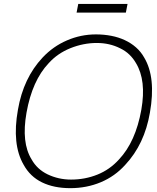

<svg xmlns="http://www.w3.org/2000/svg" viewBox="-20 -939 796 974"><path d="M627 -919 618.5 -875H368.5L377 -919ZM100 -103Q39.5 -207 71 -382.5Q98.5 -543 196 -647Q249.5 -704 319.5 -734Q390 -764.5 466.5 -764.5Q507.5 -764.5 544.8 -757.2Q582 -750 613.5 -735.2Q645 -720.5 670 -698.5Q695 -676.5 711.5 -647Q772 -546 740.5 -367.5Q713 -207 615.5 -103Q563 -44.5 491.2 -14.5Q419.5 15.5 336.5 15.5Q253.5 15.5 193.2 -13.8Q133 -43 100 -103ZM583.5 -130Q668 -219.5 697 -382.5Q723 -531 670 -618.5Q656 -643 636.2 -662Q616.5 -681 589.5 -694Q536 -721 471 -721Q403 -721 337 -694.5Q271.5 -668 227 -618.5Q143.5 -530.5 114.5 -367.5Q87.5 -215 140.5 -130Q168 -80.5 221.5 -54.5Q277 -28 340.5 -28Q411 -28 474 -53.2Q537 -78.5 583.5 -130Z"/></svg>

Font: Russisch Sans ExtraLight
Style: Italic
Weight: 200
Width: 4
Italic angle: -10°
Designer: Michael Sharanda (font) & Cristiano Sobral (main changes)
Foundry: Michael Sharanda
Version: Version 2.00;September 8, 2020;FontCreator 13.0.0.2681 64-bi